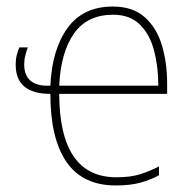

<svg xmlns="http://www.w3.org/2000/svg" viewBox="-20 -557 570 587"><path d="M334 10Q233 10 183.5 -61.5Q134 -133 134 -270Q28 -270 28 -359Q28 -377 31.5 -389.5Q35 -402 39 -412H65Q61 -401 57.5 -388Q54 -375 54 -360Q54 -327 72.5 -311Q91 -295 123 -295H134Q139 -406 186.5 -471.5Q234 -537 325 -537Q386 -537 422.5 -504.5Q459 -472 475 -418.5Q491 -365 491 -302V-270H161Q162 -15 336 -15Q380 -15 409 -24.5Q438 -34 466 -48V-21Q440 -7 409 1.5Q378 10 334 10ZM464 -295Q464 -353 451 -402.5Q438 -452 407.5 -482Q377 -512 326 -512Q247 -512 206.5 -455Q166 -398 161 -295Z"/></svg>

Font: Noto Sans Mono Condensed Thin
Style: Regular
Weight: 100
Width: 3
Designer: Monotype Design Team
Foundry: Monotype Imaging Inc.
Version: Version 2.014; ttfautohint (v1.8.4.7-5d5b)